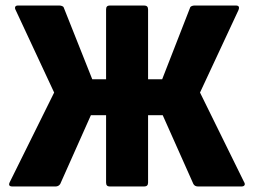

<svg xmlns="http://www.w3.org/2000/svg" viewBox="-20 -675 920 695"><path d="M25 0Q7 0 16 -17L176 -340L37 -638Q33 -645 35 -650Q37 -655 45 -655H195Q200 -655 205 -653Q210 -651 211 -647L314 -388H364V-641Q364 -655 377 -655H502Q516 -655 516 -641V-388H567L668 -647Q669 -651 674 -653Q679 -655 684 -655H834Q850 -655 843 -638L704 -340L863 -17Q868 -9 865 -4.5Q862 0 854 0H697Q685 0 680 -9L569 -258H516V-14Q516 0 502 0H377Q364 0 364 -14V-258H309L198 -9Q192 0 181 0Z"/></svg>

Font: Sofia Sans Semi Condensed Black
Style: Regular
Weight: 900
Designer: Botio Nikoltchev, Ani Petrova
Foundry: lettersoup
Version: Version 4.100; ttfautohint (v1.8.4.7-5d5b)